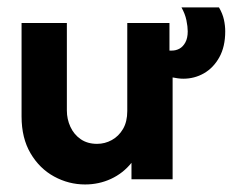

<svg xmlns="http://www.w3.org/2000/svg" viewBox="-20 -478 623 512"><path d="M206.9 13.9Q163.2 13.9 124.3 -7.3Q85.4 -28.5 61.5 -69.1Q37.5 -109.7 37.5 -167.4V-416.7H158.3V-183.3Q158.3 -160.4 167.7 -139.9Q177.1 -119.4 195.1 -106.9Q213.2 -94.4 238.9 -94.4Q259.7 -94.4 278.1 -104.5Q296.5 -114.6 308 -134Q319.4 -153.5 319.4 -181.9V-416.7H431.9V-343.1Q433.3 -343.1 435.1 -343.1Q436.8 -343.1 438.2 -343.1Q449.3 -343.1 458.7 -348.3Q468.1 -353.5 474.3 -364.9Q480.6 -376.4 480.6 -394.4Q480.6 -406.9 477.1 -424Q473.6 -441 463.9 -458.3H563.9Q573.6 -441.7 577.1 -425.7Q580.6 -409.7 580.6 -394.4Q580.6 -353.5 564.9 -325.3Q549.3 -297.2 524 -282.6Q498.6 -268.1 468.8 -268.1Q461.8 -268.1 454.5 -269.1Q447.2 -270.1 440.3 -271.5V0H330.6V-43.8Q308.3 -16 276 -1Q243.8 13.9 206.9 13.9Z"/></svg>

Font: Afacad Flux
Style: Bold
Weight: 700
Designer: Kristian Moeller
Foundry: Dicotype
Version: Version 1.100